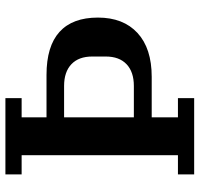

<svg xmlns="http://www.w3.org/2000/svg" viewBox="-34 -704 738 710"><g transform="rotate(-90 335.0 -349.0)"><path d="M45 -60H116V-638H45V-698H327V-638H256V-546H413Q519 -546 572 -498Q625 -450 625 -356Q625 -262 568 -209.5Q511 -157 406 -157H256V-60H327V0H45ZM256 -223H372Q424 -223 452.5 -250Q481 -277 481 -327V-377Q481 -427 452.5 -454Q424 -481 372 -481H256Z"/></g></svg>

Font: IBM Plex Serif SmBld
Style: Regular
Weight: 600
Designer: Mike Abbink, Paul van der Laan, Pieter van Rosmalen
Foundry: Bold Monday
Version: Version 3.001